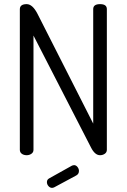

<svg xmlns="http://www.w3.org/2000/svg" viewBox="-20 -751 613 929"><path d="M76 -26V-706Q76 -731 109 -731Q137 -731 161 -685L431 -153V-707Q431 -731 464 -731Q497 -731 497 -707V-26Q497 -14 487 -7Q477 0 464 0Q439 0 420 -38L142 -579V-26Q142 -14 132 -7Q122 0 109 0Q95 0 85.5 -7Q76 -14 76 -26ZM207 130Q207 118 218 112L329 50Q335 48 338 48Q348 48 355 57Q362 66 362 76Q362 91 349 98L243 155Q237 158 232 158Q222 158 214.5 149.5Q207 141 207 130Z"/></svg>

Font: Terminal Dosis
Style: Regular
Weight: 400
Designer: Edgar Tolentino, Pablo Impallari, Igino Marini
Foundry: Edgar Tolentino, Pablo Impallari, Igino Marini
Version: Version 1.007